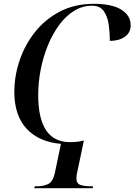

<svg xmlns="http://www.w3.org/2000/svg" viewBox="-20 -745 704 1005"><path d="M159 240 162 230H175Q208 230 232.5 218Q257 206 267 161L299 8Q183 -2 119 -71.5Q55 -141 55 -264Q55 -347 82.5 -428.5Q110 -510 163 -577Q216 -644 293.5 -684.5Q371 -725 472 -725Q566 -725 615 -694.5Q664 -664 664 -613Q664 -574 633.5 -552.5Q603 -531 555 -531Q555 -574 549 -616.5Q543 -659 523 -687Q503 -715 462 -715Q411 -715 367.5 -688Q324 -661 289.5 -614Q255 -567 230.5 -507Q206 -447 193 -380.5Q180 -314 180 -248Q180 -1 346 -1Q388 -1 415 -9H419L384 157Q382 166 381 173.5Q380 181 380 189Q380 216 401 223Q422 230 454 230H467L465 240Z"/></svg>

Font: Noto Serif Display Medium
Style: Italic
Weight: 500
Italic angle: -12°
Designer: Monotype Design Team
Foundry: Monotype Imaging Inc.
Version: Version 2.009